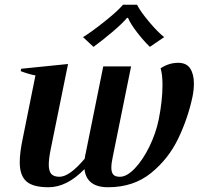

<svg xmlns="http://www.w3.org/2000/svg" viewBox="-20 -777 835 807"><path d="M373 -580 329 -621Q365 -643 419.5 -686.5Q474 -730 497 -757H556Q570 -729 606.5 -685.5Q643 -642 670 -621L610 -580Q584 -605 556.5 -640.5Q529 -676 518 -702H514Q493 -677 451.5 -642Q410 -607 373 -580ZM795 -426Q795 -399 789 -370Q770 -280 729 -194.5Q688 -109 614.5 -49.5Q541 10 434 10Q344 10 335 -66Q261 10 184 10Q118 10 90.5 -15Q63 -40 63 -95Q63 -135 75 -192L129 -460Q101 -465 67 -478L69 -488L266 -508L194 -154Q185 -111 185 -85Q185 -58 195.5 -46Q206 -34 230 -34Q272 -34 336 -110Q338 -126 340 -132L414 -498H531L454 -118Q448 -91 448 -72Q448 -53 456 -43.5Q464 -34 484 -34Q513 -34 546.5 -69Q580 -104 607.5 -160Q635 -216 647 -274Q663 -354 663 -420Q663 -464 655 -490Q690 -513 729 -513Q764 -513 779.5 -489Q795 -465 795 -426Z"/></svg>

Font: Trirong SemiBold
Style: Italic
Weight: 600
Italic angle: -12°
Designer: Katatrad Team
Foundry: CadsonDemak
Version: Version 1.001